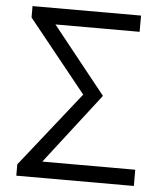

<svg xmlns="http://www.w3.org/2000/svg" viewBox="-52 -778 702 825"><g transform="rotate(5 298.5 -366.0)"><path d="M49 0H556V-70H155L390 -374L160 -662H523V-732H55V-683L305 -372L49 -49Z"/></g></svg>

Font: Noto Sans CJK JP DemiLight
Style: Regular
Weight: 350
Designer: Ryoko NISHIZUKA (kana & ideographs); Paul D. Hunt (Latin, Greek & Cyrillic); Wenlong ZHANG (bopomofo); Sandoll Communica
Foundry: Adobe Systems Incorporated
Version: Version 1.004;PS 1.004;hotconv 1.0.82;makeotf.lib2.5.63406